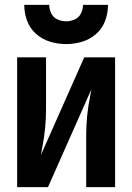

<svg xmlns="http://www.w3.org/2000/svg" viewBox="-20 -764 540 784"><path d="M50 0V-530H168V-318Q168 -238 152 -159Q149 -145 147 -131L324 -530H411H450V0H332V-212Q332 -292 348 -371Q351 -385 353 -399L176 0H89ZM250 -584Q217 -584 185 -593.5Q153 -603 127.5 -625.5Q102 -648 90.5 -679.5Q79 -711 79 -744H181Q181 -726 189.5 -709Q198 -692 215 -684.5Q232 -677 250 -677Q268 -677 285 -684.5Q302 -692 310.5 -709Q319 -726 319 -744H421Q421 -711 409.5 -679.5Q398 -648 372.5 -625.5Q347 -603 315 -593.5Q283 -584 250 -584Z"/></svg>

Font: Iosevka SS01
Style: Bold
Weight: 700
Monospace: yes
Designer: Belleve Invis
Foundry: Belleve Invis
Version: 2.3.3; ttfautohint (v1.8.3)